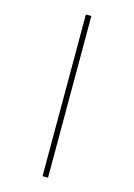

<svg xmlns="http://www.w3.org/2000/svg" viewBox="-145 -834 801 1147"><g transform="rotate(15 255.5 -260.0)"><path d="M238 240V-760H272V240Z"/></g></svg>

Font: Noto Serif Georgian SemiCondensed ExtraLight
Style: Regular
Weight: 200
Width: 4
Designer: Monotype Design Team, Akaki Razmadze
Foundry: Google LLC
Version: Version 2.003; ttfautohint (v1.8.4.7-5d5b)